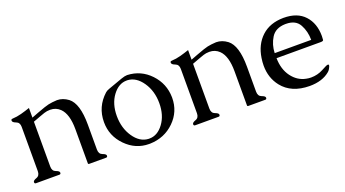

<svg xmlns="http://www.w3.org/2000/svg" viewBox="-45 -870 2284 1272"><g transform="rotate(-20 1097.0 -234.0)"><path d="M368.7 -469.7Q409.7 -469.7 446.8 -441.9Q505.9 -396.5 505.9 -247.1V-71.3Q505.9 -39.6 530.3 -31Q554.7 -22.5 554.7 -11.2Q554.7 0 544.9 0H426.3Q418 0 418 -6.3V-247.1Q418 -354 373.5 -397.5Q345.2 -425.3 304.2 -425.3Q280.8 -425.3 261.5 -418.7Q242.2 -412.1 225.8 -406Q209.5 -399.9 197.8 -395.5Q186 -391.1 176.8 -387.7V-71.3Q176.8 -39.6 201.2 -31Q225.6 -22.5 225.6 -11.2Q225.6 0 215.8 0H50.3Q40 0 40 -11.2Q40 -22.5 64.5 -31Q88.9 -39.6 88.9 -71.3V-383.8Q88.9 -414.6 64.5 -423.3Q40 -432.1 40 -444.8Q40 -455.1 50.3 -455.1Q82.5 -456.5 114 -465.1Q145.5 -473.6 176.8 -484.4V-416.5Q203.6 -426.8 224.1 -434.6Q244.6 -442.4 276.4 -453.4Q308.1 -464.4 335.2 -467Q362.3 -469.7 368.7 -469.7Z M1091.8 -224.1Q1091.8 -126.5 1022.2 -58.6Q952.6 9.3 851.6 12.2H843.8Q750 12.2 680.9 -58.1Q611.8 -128.4 611.8 -225.6V-227.1Q612.3 -334 692.4 -406.7Q701.7 -415.5 720 -421.9Q738.3 -428.2 767.1 -438.7Q795.9 -449.2 821 -458Q846.2 -466.8 861.8 -466.8H863.3Q958.5 -462.9 1024.4 -393.3Q1090.3 -323.7 1091.8 -227.1ZM847.2 -434.1Q790 -434.1 747.8 -377.2Q705.6 -320.3 705.6 -234.9Q705.6 -149.4 748.3 -86.7Q791 -23.9 852.1 -21H858.9Q915.5 -21 957.5 -77.6Q999.5 -134.3 999.5 -219.7Q999.5 -305.2 956.5 -367.9Q913.6 -430.7 853 -434.1Z M1490.7 -469.7Q1531.7 -469.7 1568.8 -441.9Q1627.9 -396.5 1627.9 -247.1V-71.3Q1627.9 -39.6 1652.3 -31Q1676.8 -22.5 1676.8 -11.2Q1676.8 0 1667 0H1548.3Q1540 0 1540 -6.3V-247.1Q1540 -354 1495.6 -397.5Q1467.3 -425.3 1426.3 -425.3Q1402.8 -425.3 1383.5 -418.7Q1364.3 -412.1 1347.9 -406Q1331.5 -399.9 1319.8 -395.5Q1308.1 -391.1 1298.8 -387.7V-71.3Q1298.8 -39.6 1323.2 -31Q1347.7 -22.5 1347.7 -11.2Q1347.7 0 1337.9 0H1172.4Q1162.1 0 1162.1 -11.2Q1162.1 -22.5 1186.5 -31Q1210.9 -39.6 1210.9 -71.3V-383.8Q1210.9 -414.6 1186.5 -423.3Q1162.1 -432.1 1162.1 -444.8Q1162.1 -455.1 1172.4 -455.1Q1204.6 -456.5 1236.1 -465.1Q1267.6 -473.6 1298.8 -484.4V-416.5Q1325.7 -426.8 1346.2 -434.6Q1366.7 -442.4 1398.4 -453.4Q1430.2 -464.4 1457.3 -467Q1484.4 -469.7 1490.7 -469.7Z M1965.8 -468.8Q2062 -468.8 2112.8 -413.6Q2163.6 -358.4 2163.6 -269Q2163.1 -249.5 2162.1 -241.5Q2161.1 -233.4 2142.1 -233.4H1831.1Q1832.5 -154.3 1871.1 -102.3Q1909.7 -50.3 1968.3 -38.6Q1985.4 -34.7 2002.9 -34.7Q2049.3 -34.7 2088.1 -55.7Q2127 -76.7 2133.1 -76.7Q2139.2 -76.7 2140.6 -75.4Q2142.1 -74.2 2142.1 -69.6Q2142.1 -64.9 2136 -53.2Q2129.9 -41.5 2126.2 -37.6Q2122.6 -33.7 2119.6 -30.8Q2066.4 15.1 1975.1 15.1Q1847.2 14.2 1783.2 -66.9Q1733.9 -129.4 1733.9 -215.3Q1733.9 -241.2 1738.3 -269Q1752 -359.4 1810.3 -413.6Q1868.7 -467.8 1963.9 -468.8ZM2088.4 -269Q2088.4 -328.6 2062 -377.2Q2035.6 -425.8 1966.8 -425.8H1961.4Q1892.6 -423.8 1862.8 -376Q1833 -328.1 1831.1 -269Z"/></g></svg>

Font: Caudex
Style: Regular
Weight: 400
Version: Version 1.04